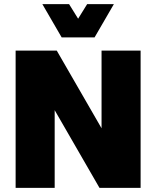

<svg xmlns="http://www.w3.org/2000/svg" viewBox="-20 -914 760 934"><path d="M56 0V-668H256L474 -290V-668H664V0H464L246 -378V0ZM280 -732 186 -894H316L360 -823L404 -894H534L440 -732Z"/></svg>

Font: Gantari Black
Style: Regular
Weight: 900
Version: Version 1.000